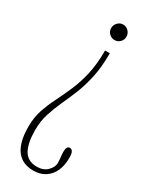

<svg xmlns="http://www.w3.org/2000/svg" viewBox="-189 -613 633 802"><g transform="rotate(30 127.0 -212.0)"><path d="M161.5 -438Q161.5 -371.5 150.5 -320.8Q139.5 -270 123 -229.8Q106.5 -189.5 90.2 -154Q74 -118.5 62.8 -82.8Q51.5 -47 51.5 -4.5Q51.5 57.5 70.2 91.2Q89 125 134.5 125Q165.5 125 184 106.2Q202.5 87.5 202.5 68.5Q202.5 55.5 201.5 47.2Q200.5 39 199.8 32.2Q199 25.5 199 16.5Q199 0 203.2 -6.2Q207.5 -12.5 215 -12.5Q222.5 -12.5 228 -5Q233.5 2.5 233.5 27Q233.5 62 221.2 89Q209 116 185.5 131.2Q162 146.5 128 146.5Q104.5 146.5 84.8 138.5Q65 130.5 50.5 113Q36 95.5 28 66.8Q20 38 20 -3Q20 -46.5 32 -82.8Q44 -119 61.8 -154.5Q79.5 -190 97.2 -230.2Q115 -270.5 126.8 -321Q138.5 -371.5 138.5 -438ZM150.5 -570Q165.5 -570 176.2 -558.8Q187 -547.5 187 -532.5Q187 -516.5 176.2 -506Q165.5 -495.5 150.5 -495.5Q135.5 -495.5 124.5 -506Q113.5 -516.5 113.5 -532.5Q113.5 -547.5 124.5 -558.8Q135.5 -570 150.5 -570Z"/></g></svg>

Font: Imbue 48pt Thin
Style: Regular
Weight: 250
Designer: Tyler Finck
Foundry: Etcetera Type Company
Version: Version 1.102